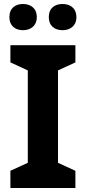

<svg xmlns="http://www.w3.org/2000/svg" viewBox="-20 -940 429 960"><path d="M27 -854C27 -810 57 -789 95 -789C132 -789 164 -810 164 -854C164 -900 132 -920 95 -920C57 -920 27 -900 27 -854ZM224 -854C224 -810 254 -789 293 -789C330 -789 362 -810 362 -854C362 -900 330 -920 293 -920C254 -920 224 -900 224 -854ZM357 0V-86L270 -126V-588L357 -628V-714H32V-628L119 -588V-126L32 -86V0Z"/></svg>

Font: Noto Sans Malayalam
Style: Bold
Weight: 700
Designer: Jelle Bosma - Monotype Design Team
Foundry: Monotype Imaging Inc.
Version: Version 2.104